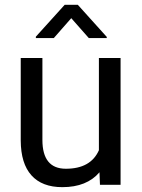

<svg xmlns="http://www.w3.org/2000/svg" viewBox="-20 -770 591 800"><path d="M394.5 -52.2 396.5 0H482.4V-528.3H392.1V-144C369.3 -92.6 323.4 -66.9 254.4 -66.9C189.3 -66.9 156.7 -106.9 156.7 -187V-528.3H66.4V-184.6C66.7 -120.4 81.6 -72 111.1 -39.3C140.5 -6.6 183.4 9.8 239.7 9.8C307.8 9.8 359.4 -10.9 394.5 -52.2ZM424.8 -616.2 304.2 -750H249.5L129.4 -617.2V-611.3H204.1L276.9 -694.3L350.1 -611.3H424.8Z"/></svg>

Font: Roboto1
Style: rg
Weight: 400
Designer: Google
Version: Version 2.137; 2017